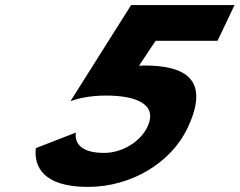

<svg xmlns="http://www.w3.org/2000/svg" viewBox="-20 -718 941 754"><path d="M120.6 -136.2C113 -64.8 148.5 16 325.4 16C496.9 16 652.2 -80 716.1 -214.3C808.6 -409 703.7 -460 550.1 -460.8C541.8 -460.8 533.2 -460 526 -460L591 -557.8H834.3L901 -698H494.8L256.7 -320.6C282.4 -330 328.4 -342.7 397.2 -342.7C507.3 -342.7 602.8 -312.1 558.7 -219.5C530.4 -160 458.8 -117.5 388.8 -117.5C300.4 -117.5 272.5 -154 277.7 -197.3Z"/></svg>

Font: Hussar
Style: BdSuprExtOblFive
Weight: 700
Foundry: Cannot Into Space Fonts
Version: Version 2.00